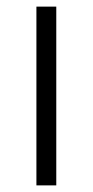

<svg xmlns="http://www.w3.org/2000/svg" viewBox="-20 -560 280 580"><path d="M150 -540V0H90V-540Z"/></svg>

Font: Pathway Extreme 8pt Thin
Style: Regular
Weight: 100
Version: Version 1.001;gftools[0.9.26]